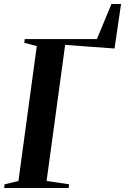

<svg xmlns="http://www.w3.org/2000/svg" viewBox="-32 -938 624 958"><path d="M-11.5 0 -9 -18.5 60 -35 151.5 -708 89 -724.5 91.5 -743H451.5L524 -918H572L539.5 -696L293 -714L200.5 -35L313 -18.5L310.5 0Z"/></svg>

Font: Merriweather 144pt SemiBold
Style: Italic
Weight: 600
Italic angle: -7.8°
Version: Version 2.101